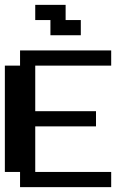

<svg xmlns="http://www.w3.org/2000/svg" viewBox="-20 -770 540 790"><path d="M125 -750H250V-687.5H312.5V-625H187.5V-687.5H125ZM0 -500H62.5V-562.5H437.5V-500H125V-312.5H375V-250H125V-62.5H437.5V0H62.5V-62.5H0Z"/></svg>

Font: NeoDunggeunmo
Style: Regular
Weight: 400
Monospace: yes
Version: Version 1.600